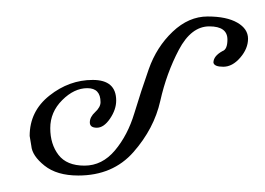

<svg xmlns="http://www.w3.org/2000/svg" viewBox="-20 -204 321 233"><path d="M16 -39Q16 -69 40 -88Q64 -107 92.5 -107Q121 -107 121 -82Q121 -71 113.5 -60Q106 -49 97.5 -49Q89 -49 89 -55.5Q89 -62 95.5 -68Q102 -74 102 -80Q102 -97 86 -97Q70 -97 55.5 -82.5Q41 -68 41 -48.5Q41 -29 51 -16Q61 -3 82.5 -3Q104 -3 119.5 -21.5Q135 -40 143 -66.5Q151 -93 160.5 -120Q170 -147 189.5 -165.5Q209 -184 232 -184Q255 -184 268 -176.5Q281 -169 281 -157Q281 -145 271.5 -134Q262 -123 251 -123Q240 -123 239 -128Q239 -136 250 -142Q256 -144 256 -156Q256 -172 234 -172Q212 -172 197 -143.5Q182 -115 174.5 -81.5Q167 -48 142 -19.5Q117 9 75 9Q49 9 34 -3Q19 -15 18 -27Z"/></svg>

Font: Miss Fajardose
Style: Regular
Weight: 400
Version: Version 1.000